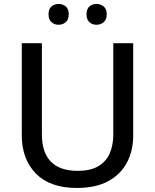

<svg xmlns="http://www.w3.org/2000/svg" viewBox="-20 -930 776 960"><path d="M646 -713.9V-252Q646 -176.8 615 -117.7Q584 -58.6 521.5 -24.4Q459 9.8 364.3 9.8Q230 9.8 159.4 -62.3Q88.9 -134.3 88.9 -253.9V-713.9H189.5V-257.8Q189.5 -167.5 234.6 -121.6Q279.8 -75.7 369.1 -75.7Q430.7 -75.7 469.7 -97.9Q508.8 -120.1 527.6 -160.9Q546.4 -201.7 546.4 -257.8V-713.9ZM222.7 -858.4Q222.7 -885.3 237.3 -897.7Q252 -910.2 272.9 -910.2Q293.9 -910.2 308.8 -897.7Q323.7 -885.3 323.7 -858.4Q323.7 -832 308.8 -819.1Q293.9 -806.2 272.9 -806.2Q252 -806.2 237.3 -819.1Q222.7 -832 222.7 -858.4ZM412.6 -858.4Q412.6 -885.3 427 -897.7Q441.4 -910.2 462.4 -910.2Q483.4 -910.2 498.5 -897.7Q513.7 -885.3 513.7 -858.4Q513.7 -832 498.5 -819.1Q483.4 -806.2 462.4 -806.2Q441.4 -806.2 427 -819.1Q412.6 -832 412.6 -858.4Z"/></svg>

Font: Open Sans Medium
Style: Regular
Weight: 500
Designer: Monotype Design Team
Foundry: Monotype Imaging Inc.
Version: Version 3.000